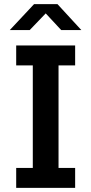

<svg xmlns="http://www.w3.org/2000/svg" viewBox="-20 -905 440 925"><path d="M58 0V-96H138V-590H58V-686H342V-590H262V-96H342V0ZM27 -760 144 -885H257L372 -760H275L183 -859H218L123 -760Z"/></svg>

Font: Chivo Medium
Style: Regular
Weight: 500
Designer: Hector Gatti
Foundry: Omnibus-Type
Version: Version 2.002